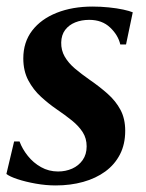

<svg xmlns="http://www.w3.org/2000/svg" viewBox="-22 -554 445 585"><path d="M362 -418.5H344.5Q338 -447 313.5 -470.2Q289 -493.5 250 -493.5Q226.5 -493.5 207.2 -485.8Q188 -478 176.5 -462.8Q165 -447.5 164.5 -424.5Q164 -401 175.2 -381.5Q186.5 -362 206.2 -345.2Q226 -328.5 251 -311Q281.5 -290 306 -268.2Q330.5 -246.5 345 -219.5Q359.5 -192.5 359.5 -155.5Q359.5 -114.5 343.5 -83.5Q327.5 -52.5 298.8 -31.5Q270 -10.5 231.5 0.2Q193 11 147.5 11Q118 11 87 5.5Q56 0 31.8 -8Q7.5 -16 -2.5 -24L21 -123H37.5Q46 -100 62.8 -79Q79.5 -58 103 -44.8Q126.5 -31.5 155 -31.5Q178 -31.5 197.8 -40.2Q217.5 -49 229.8 -66.2Q242 -83.5 242 -108Q242 -132.5 230 -151.2Q218 -170 197.2 -186.8Q176.5 -203.5 150 -221.5Q126 -238 102.8 -259.2Q79.5 -280.5 64.2 -309.2Q49 -338 49 -376Q49 -425.5 76 -460.8Q103 -496 150.8 -515Q198.5 -534 260 -534Q284.5 -534 309.2 -531.5Q334 -529 353.5 -524.8Q373 -520.5 382.5 -516.5Z"/></svg>

Font: Merriweather 96pt SemiBold
Style: Italic
Weight: 600
Italic angle: -7.8°
Version: Version 2.101